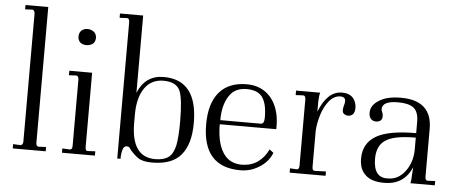

<svg xmlns="http://www.w3.org/2000/svg" viewBox="-50 -848 2316 975"><g transform="rotate(5 1108.5 -360.5)"><path d="M42 -22 80.1 -20Q92.8 -22.9 92.8 -39.1V-689.9Q92.8 -706.5 81.1 -710.9L43 -709V-731H159.2V-39.1Q159.2 -21.5 171.9 -20L210 -22V0H42Z M368.2 -637.2Q386.2 -637.2 400.9 -626Q414.1 -614.3 414.1 -596.2Q414.1 -576.7 401.9 -565.9Q388.2 -555.2 368.2 -555.2Q349.1 -555.2 336.9 -565.9Q325.2 -576.2 325.2 -596.2Q325.2 -614.3 336.9 -626Q349.6 -637.2 368.2 -637.2ZM410.2 -39.1Q410.2 -18.6 422.9 -20L460.9 -22V0H293V-22L331.1 -20Q343.8 -20 343.8 -39.1V-377Q343.8 -394 332 -397L293.9 -395V-418H410.2Z M524.9 -730H643.1V-335.9Q680.7 -428.2 774.9 -428.2Q946.8 -428.2 946.8 -208Q946.8 -100.1 899.9 -44.9Q854.5 9.8 752.9 9.8Q704.6 9.8 682.1 -5.9Q655.3 -24.4 634.8 -51.8Q631.8 -61 617.2 -61Q604 -61 598.1 -43Q591.8 -22.9 591.8 4.9H575.2V-689.9Q575.2 -710 562 -710L524.9 -708ZM645 -183.1Q645 -8.8 767.1 -8.8Q811 -8.8 835 -26.9Q857.9 -43.9 868.2 -86.9Q877 -130.4 877 -208Q877 -327.1 858.9 -368.2Q838.9 -409.2 774.9 -409.2Q712.9 -409.2 678.7 -359.9Q645 -311 645 -225.1Z M1198.7 -428.2Q1272.5 -428.2 1318.8 -377Q1363.8 -325.2 1366.7 -238.8V-213.9H1078.6Q1078.6 -121.6 1110.8 -70.8Q1141.6 -20.5 1204.6 -19Q1256.3 -19 1291 -44.9Q1324.2 -69.3 1341.8 -108.9L1362.8 -92.8Q1343.3 -44.9 1298.8 -18.1Q1255.4 9.8 1202.6 9.8Q1009.8 9.8 1009.8 -208Q1009.8 -314.5 1057.6 -371.1Q1106 -428.2 1198.7 -428.2ZM1199.7 -403.8Q1138.2 -403.8 1109.9 -357.9Q1079.6 -311.5 1079.6 -234.9H1283.7Q1294.4 -234.9 1298.8 -242.2Q1303.7 -250.5 1303.7 -268.1Q1303.7 -338.4 1279.8 -371.1Q1255.9 -403.8 1199.7 -403.8Z M1683.6 -428.2Q1720.2 -428.2 1739.7 -407.2Q1757.8 -386.2 1757.8 -355Q1757.8 -336.9 1749.5 -325.2Q1739.7 -314 1723.6 -314Q1713.4 -314 1704.6 -319.8Q1694.8 -325.2 1694.8 -339.8Q1694.8 -352.1 1698.7 -363.8Q1702.6 -375.5 1702.6 -386.2Q1702.6 -406.7 1678.7 -408.2Q1645.5 -408.2 1620.6 -378.9Q1595.2 -347.2 1582.5 -306.2Q1568.4 -259.3 1566.9 -223.1V-39.1Q1566.9 -20 1579.6 -20L1636.7 -22V0H1453.6V-22L1487.8 -20Q1500.5 -20 1500.5 -39.1V-377Q1500.5 -397 1487.8 -397L1449.7 -395V-418H1572.8Q1569.3 -405.3 1568.8 -398.9Q1566.9 -381.3 1566.9 -372.1V-320.8Q1608.9 -428.2 1683.6 -428.2Z M2193.4 -22V0H2069.3Q2073.2 -16.1 2073.2 -37.1L2076.2 -82Q2037.1 9.8 1936.5 9.8Q1871.6 9.8 1841.3 -19Q1808.6 -47.4 1808.6 -103Q1808.6 -181.6 1873.5 -219.2Q1936.5 -255.9 2076.2 -255.9V-314Q2076.2 -364.7 2050.3 -384.8Q2025.4 -403.8 1971.2 -403.8Q1890.6 -403.8 1890.6 -361.8Q1890.6 -357.4 1895.5 -346.2Q1899.4 -336.9 1899.4 -326.2Q1899.4 -311.5 1890.6 -304.2Q1881.8 -296.9 1867.2 -296.9Q1849.6 -296.9 1840.3 -309.1Q1831.5 -319.3 1831.5 -338.9Q1831.5 -377 1873.5 -402.8Q1913.6 -428.2 1983.4 -428.2Q2142.6 -428.2 2142.6 -283.2V-39.1Q2142.6 -20 2155.3 -20ZM1954.6 -14.2Q2004.9 -14.2 2039.6 -59.1Q2074.7 -105 2076.2 -168V-232.9Q1968.8 -232.9 1925.3 -205.1Q1879.4 -176.8 1879.4 -108.9Q1879.4 -59.1 1898.2 -35.4Q1917 -11.7 1954.6 -14.2Z"/></g></svg>

Font: Unna Light
Style: Regular
Weight: 300
Designer: Jorge de Buen Unna
Foundry: Omnibus-Type
Version: Version 2.007;PS 002.007;hotconv 1.0.88;makeotf.lib2.5.64775